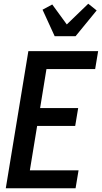

<svg xmlns="http://www.w3.org/2000/svg" viewBox="-20 -1009 546 1029"><path d="M11 0 132 -735H506L490 -639H229L195 -430H399L383 -334H179L140 -96H401L385 0ZM273 -815 208 -957 260 -985 338 -878 453 -989 498 -953 385 -815Z"/></svg>

Font: Iosevka SS18
Style: Bold Italic
Weight: 700
Italic angle: -9°
Monospace: yes
Designer: Belleve Invis
Foundry: Belleve Invis
Version: Version 25.1.1; ttfautohint (v1.8.4)